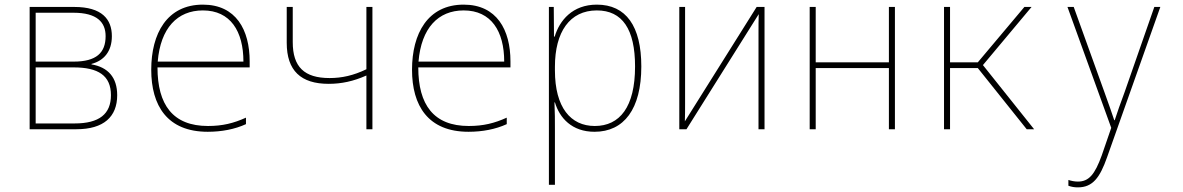

<svg xmlns="http://www.w3.org/2000/svg" viewBox="-20 -558 5107 829"><path d="M108 0H310C428 0 486 -54 486 -147C486 -224 446 -268 375 -280V-282C428 -296 463 -335 463 -402C463 -475 420 -528 301 -528H108ZM134 -292V-503H297C399 -503 436 -462 436 -402C436 -330 396 -292 298 -292ZM134 -25V-267H298C404 -267 459 -232 459 -147C459 -66 409 -25 302 -25Z M877 11C937 11 994 0 1042 -22V-50C989 -26 941 -14 878 -14C726 -14 660 -106 660 -267H1058V-293C1058 -429 999 -538 856 -538C701 -538 633 -413 633 -257C633 -102 702 11 877 11ZM661 -292C673 -437 746 -513 856 -513C975 -513 1031 -423 1031 -292Z M1562 0H1588V-528H1562V-259C1506 -232 1456 -221 1403 -221C1294 -221 1244 -269 1244 -376V-528H1218V-373C1218 -253 1279 -196 1399 -196C1454 -196 1506 -207 1562 -232Z M2003 11C2063 11 2120 0 2168 -22V-50C2115 -26 2067 -14 2004 -14C1852 -14 1786 -106 1786 -267H2184V-293C2184 -429 2125 -538 1982 -538C1827 -538 1759 -413 1759 -257C1759 -102 1828 11 2003 11ZM1787 -292C1799 -437 1872 -513 1982 -513C2101 -513 2157 -423 2157 -292Z M2350 240H2376V5C2376 -35 2376 -77 2374 -116H2376C2396 -49 2449 11 2547 11C2674 11 2749 -87 2749 -271C2749 -445 2683 -538 2557 -538C2452 -538 2396 -470 2375 -400H2372L2371 -528H2350ZM2548 -14C2444 -14 2376 -94 2376 -254V-270C2376 -420 2440 -513 2557 -513C2667 -513 2722 -432 2722 -271C2722 -96 2656 -14 2548 -14Z M2913 0H2944L3256 -497C3255 -467 3255 -451 3255 -421V0H3281V-528H3247L2937 -34C2938 -64 2938 -81 2938 -113V-528H2913Z M3476 0H3502V-264H3818V0H3844V-528H3818V-289H3502V-528H3476Z M4056 0H4082V-264H4202L4413 0H4445L4224 -277L4434 -528H4403L4202 -289H4082V-528H4056Z M4634 251C4698 251 4729 209 4760 121L4990 -528H4964L4836 -161C4816 -106 4805 -77 4793 -39H4791C4780 -72 4771 -98 4749 -159L4616 -528H4589L4778 -6L4737 113C4707 196 4681 226 4634 226C4619 226 4606 223 4593 219V244C4607 249 4619 251 4634 251Z"/></svg>

Font: Noto Sans Mono SemiCondensed Thin
Style: Regular
Weight: 100
Width: 4
Designer: Monotype Design Team
Foundry: Monotype Imaging Inc.
Version: Version 2.014